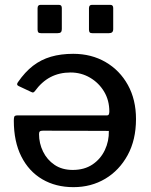

<svg xmlns="http://www.w3.org/2000/svg" viewBox="-20 -762 622 792"><path d="M235 -729V-642Q235 -633 231 -629Q227 -625 216 -625H151Q141 -625 138 -628.5Q135 -632 135 -640V-728Q135 -742 147 -742H223Q235 -742 235 -729ZM447 -729V-642Q447 -633 442.5 -629Q438 -625 428 -625H362Q353 -625 350 -628.5Q347 -632 347 -640V-728Q347 -742 359 -742H435Q447 -742 447 -729ZM431 -302Q431 -348 409.5 -384Q388 -420 351.5 -441.5Q315 -463 271 -463Q225 -463 188.5 -444Q152 -425 123 -385Q119 -381 116.5 -380.5Q114 -380 108 -383L57 -407Q46 -412 54 -423Q83 -465 116 -490.5Q149 -516 190 -528Q231 -540 282 -540Q357 -540 415.5 -506Q474 -472 507.5 -411.5Q541 -351 541 -271Q541 -185 506.5 -122Q472 -59 414 -24.5Q356 10 283 10Q210 10 154.5 -22.5Q99 -55 68 -116.5Q37 -178 37 -264Q37 -273 38.5 -279.5Q40 -286 52 -286H421Q427 -286 429 -290.5Q431 -295 431 -302ZM158 -223Q148 -223 144.5 -220Q141 -217 141 -209Q141 -171 157.5 -137Q174 -103 205 -82Q236 -61 280 -61Q328 -61 361.5 -83.5Q395 -106 412.5 -143Q430 -180 429 -222Z"/></svg>

Font: Libre Franklin Medium
Style: Regular
Weight: 500
Designer: Pablo Impallari, Rodrigo Fuenzalida, Nhung Nguyen
Foundry: Impallari Type
Version: Version 3.000